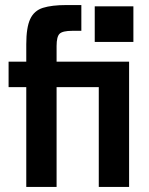

<svg xmlns="http://www.w3.org/2000/svg" viewBox="-20 -740 590 760"><path d="M84 0V-395H14V-496H84V-565Q84 -631 99.5 -664.5Q115 -698 150 -709Q185 -720 243 -720H302V-618H266Q228 -618 216 -606.5Q204 -595 204 -558V-496H491V0H371V-395H204V0ZM355 -574V-715H508V-574Z"/></svg>

Font: Host Grotesk SemiBold
Style: Regular
Weight: 600
Designer: Doukan Karapınar
Foundry: Element Type
Version: Version 1.003